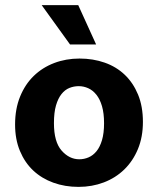

<svg xmlns="http://www.w3.org/2000/svg" viewBox="-20 -720 618 751"><path d="M539 -243Q539 -184 519.5 -137Q500 -90 466 -57Q432 -24 386 -6.5Q340 11 287 11Q234 11 188.5 -5.5Q143 -22 110 -53Q77 -84 58 -129.5Q39 -175 39 -233Q39 -294 58.5 -342Q78 -390 112 -423Q146 -456 192 -473.5Q238 -491 291 -491Q344 -491 389.5 -475Q435 -459 468 -427.5Q501 -396 520 -350Q539 -304 539 -243ZM387 -238Q387 -277 379 -304.5Q371 -332 357 -349.5Q343 -367 325 -375Q307 -383 288 -383Q269 -383 251.5 -376Q234 -369 220.5 -352Q207 -335 199 -307.5Q191 -280 191 -238Q191 -165 221 -131Q251 -97 290 -97Q309 -97 326.5 -104.5Q344 -112 357.5 -128.5Q371 -145 379 -172Q387 -199 387 -238ZM143 -700H286L356 -546H254Z"/></svg>

Font: Ek Mukta ExtraBold
Style: Regular
Weight: 800
Designer: Girish Dalvi and Yashodeep Gholap
Foundry: Ek Type
Version: Version 2.538;PS 1.002;hotconv 16.6.51;makeotf.lib2.5.65220;